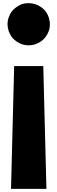

<svg xmlns="http://www.w3.org/2000/svg" viewBox="-20 -900 365 1220"><path d="M162 -612Q118 -612 83 -638Q60 -655 49.5 -673Q39 -691 35 -703Q32 -713 30 -724Q28 -735 28 -746Q28 -770 35.5 -790Q43 -810 54 -826Q65 -841 83 -854Q101 -867 120 -874Q139 -880 162 -880Q205 -880 242 -854Q263 -839 274.5 -821Q286 -803 290 -789Q293 -779 295 -768Q297 -757 297 -746Q297 -722 289.5 -702Q282 -682 271 -667Q260 -651 242 -638Q224 -625 204 -619Q185 -612 162 -612ZM275 300H50L70 -480H255Z"/></svg>

Font: Boldonse
Style: Regular
Weight: 400
Designer: Universitype Foundry
Foundry: Universitype Foundry
Version: Version 1.000; ttfautohint (v1.8.4.7-5d5b)